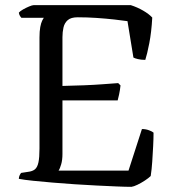

<svg xmlns="http://www.w3.org/2000/svg" viewBox="-20 -724 675 744"><path d="M489 0Q467 0 432.5 -1.5Q398 -3 356 -5Q314 -7 269.5 -10Q225 -13 183.5 -16.5Q142 -20 108 -23.5Q74 -27 53 -31Q53 -38 56 -44.5Q59 -51 62 -54L88 -58Q106 -60 115.5 -68Q125 -76 129 -95Q133 -114 133 -148V-578Q133 -603 136 -619Q139 -635 143.5 -644Q148 -653 150 -655H63Q60 -658 57 -663Q54 -668 53 -675Q58 -681 69.5 -687.5Q81 -694 93 -699Q105 -704 110 -704H487Q512 -696 534.5 -683Q557 -670 570 -656Q567 -600 558.5 -556.5Q550 -513 543 -492Q527 -492 514.5 -495Q502 -498 497 -501L474 -642Q454 -645 422.5 -648.5Q391 -652 354.5 -654.5Q318 -657 281 -657Q255 -657 242.5 -646Q230 -635 226 -617.5Q222 -600 222 -580V-391Q267 -392 305.5 -393.5Q344 -395 377 -397.5Q410 -400 438 -402L447 -393Q445 -374 441.5 -358Q438 -342 436 -335H222V-127Q222 -104 217 -87Q212 -70 207 -63H478L530 -224Q545 -224 558 -219Q571 -214 575 -210Q575 -187 573.5 -158Q572 -129 570 -98.5Q568 -68 564 -42Q556 -34 541.5 -24.5Q527 -15 512.5 -8Q498 -1 489 0Z"/></svg>

Font: Texturina 12pt Light
Style: Regular
Weight: 300
Designer: Guillermo Torres Carreño
Foundry: Omnibus-Type
Version: Version 1.002